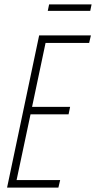

<svg xmlns="http://www.w3.org/2000/svg" viewBox="-20 -848 434 868"><path d="M12 0 157 -688H391L383 -654H186L125 -365H297L290 -331H118L55 -34H252L244 0ZM196 -799 202 -828H394L388 -799Z"/></svg>

Font: Saira ExtraCondensed Thin
Style: Italic
Weight: 250
Width: 2
Italic angle: -12°
Designer: Hector Gatti with collaboration of the Omnibus-Type team
Foundry: Omnibus-Type
Version: Version 1.101